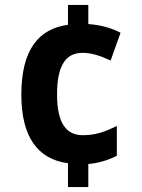

<svg xmlns="http://www.w3.org/2000/svg" viewBox="-20 -744 571 774"><path d="M336 -647V-724H254V-644C136 -628 66 -544 66 -362C66 -194 131 -102 254 -86V10H336V-83C375 -86 413 -97 451 -116V-236C403 -213 367 -199 313 -199C245 -199 210 -251 210 -363C210 -477 243 -531 313 -531C348 -531 383 -520 426 -500L466 -612C433 -629 392 -643 336 -647Z"/></svg>

Font: Noto Sans Telugu SemiCondensed
Style: Bold
Weight: 700
Width: 4
Designer: Jelle Bosma - Monotype Design Team
Foundry: Monotype Imaging Inc.
Version: Version 2.005